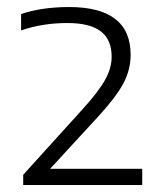

<svg xmlns="http://www.w3.org/2000/svg" viewBox="-20 -458 460 546"><path d="M384.5 22V68H46V39L214.5 -147Q260 -197 278.8 -230.8Q297.5 -264.5 297.5 -296.5Q297.5 -345.5 266.5 -369Q235.5 -392.5 172 -392.5Q100.5 -392.5 40 -371.5V-418Q67 -427.5 102.2 -432.8Q137.5 -438 176.5 -438Q351.5 -438 351.5 -302Q351.5 -259.5 330.5 -220.2Q309.5 -181 256.5 -123.5L122.5 22Z"/></svg>

Font: Encode Sans Expanded Light
Style: Regular
Weight: 300
Width: 7
Designer: Multiple Designers
Foundry: Impallari Type
Version: Version 2.000